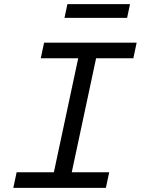

<svg xmlns="http://www.w3.org/2000/svg" viewBox="-20 -903 690 923"><path d="M223 0 372 -698H458L309 0ZM192 -698H637L621 -623H176ZM60 -75H505L489 0H44ZM290 -817 304 -883H605L591 -817Z"/></svg>

Font: Azeret Mono Thin Light
Style: Italic
Weight: 300
Italic angle: -12°
Version: Version 1.002